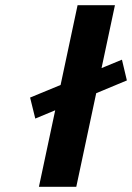

<svg xmlns="http://www.w3.org/2000/svg" viewBox="-20 -720 509 740"><path d="M450 -490 96 -344 116 -263 469 -410ZM130 0H274L423 -700H279Z"/></svg>

Font: Advent Pro ExtraBold
Style: Italic
Weight: 800
Italic angle: -12°
Version: Version 3.000